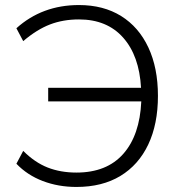

<svg xmlns="http://www.w3.org/2000/svg" viewBox="-20 -733 710 761"><path d="M283 8Q211 8 149.5 -15.5Q88 -39 45 -84L72 -135Q118 -89 169 -69Q220 -49 283 -49Q403 -49 468.5 -123Q534 -197 540 -331H171V-385H539Q532 -512 468 -584Q404 -656 293 -656Q230 -656 178 -636Q126 -616 72 -570L45 -621Q147 -713 293 -713Q390 -713 460 -669.5Q530 -626 568 -545Q606 -464 606 -353Q606 -241 567.5 -160Q529 -79 457 -35.5Q385 8 283 8Z"/></svg>

Font: Nunito Sans Light
Style: Regular
Weight: 300
Designer: Vernon Adams
Foundry: Vernon Adams
Version: Version 3.101; ttfautohint (v1.8.4.7-5d5b);gftools[0.9.27]